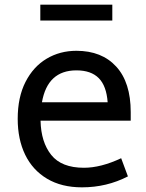

<svg xmlns="http://www.w3.org/2000/svg" viewBox="-20 -787 625 824"><path d="M56 0ZM340 -67Q413 -67 500 -108L529 -30Q438 17 332 17Q244 17 182 -20Q120 -57 88 -123Q56 -189 56 -277Q56 -370 89.5 -435.5Q123 -501 180 -535Q237 -569 308 -569Q417 -569 479 -501Q541 -433 541 -306V-269H154Q156 -177 200 -122Q244 -67 340 -67ZM160 -348H442Q437 -418 404 -451.5Q371 -485 308 -485Q184 -485 160 -348ZM153 -767H462V-699H153Z"/></svg>

Font: Biryani
Style: Regular
Weight: 400
Designer: Dan Reynolds and Mathieu Réguer
Foundry: Dan Reynolds and Mathieu Réguer
Version: Version 1.004; ttfautohint (v1.1) -l 5 -r 5 -G 72 -x 0 -D la